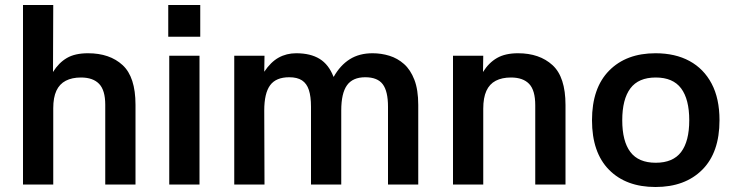

<svg xmlns="http://www.w3.org/2000/svg" viewBox="-20 -738 2937 768"><path d="M193 0H72V-718H193L192 -450Q215 -487 247.5 -506Q280 -525 332 -525Q419 -525 470.5 -477.5Q522 -430 522 -319V0H401V-319Q401 -377 376.5 -402.5Q352 -428 304 -428Q268 -428 243 -415Q218 -402 205.5 -375Q193 -348 193 -305Z M778 -515V0H657V-515ZM653 -718H781V-591H653Z M917 -515H1038L1037 -451Q1063 -490 1094.5 -507.5Q1126 -525 1165 -525Q1222 -525 1258.5 -502.5Q1295 -480 1314 -431H1315Q1341 -477 1379 -501Q1417 -525 1470 -525Q1505 -525 1537.5 -515Q1570 -505 1596 -482Q1622 -459 1637.5 -419Q1653 -379 1653 -318V0H1532V-311Q1532 -373 1511 -401Q1490 -429 1441 -429Q1391 -429 1368 -397Q1345 -365 1345 -296V0H1224V-311Q1224 -352 1215.5 -378Q1207 -404 1188 -416.5Q1169 -429 1137 -429Q1084 -429 1060.5 -397Q1037 -365 1037 -296L1038 0H917Z M1913 0H1792V-515H1913L1912 -450Q1935 -487 1968 -506Q2001 -525 2052 -525Q2138 -525 2190 -477.5Q2242 -430 2242 -318V0H2121V-317Q2121 -377 2096.5 -402.5Q2072 -428 2024 -428Q1988 -428 1963 -415Q1938 -402 1925.5 -374.5Q1913 -347 1913 -303Z M2602 10Q2484 10 2416 -59Q2348 -128 2348 -257Q2348 -386 2416.5 -455.5Q2485 -525 2602 -525Q2681 -525 2738 -494Q2795 -463 2826.5 -403.5Q2858 -344 2858 -257Q2858 -128 2789 -59Q2720 10 2602 10ZM2603 -87Q2672 -87 2704.5 -130Q2737 -173 2737 -257Q2737 -341 2704.5 -384.5Q2672 -428 2603 -428Q2534 -428 2501.5 -384.5Q2469 -341 2469 -257Q2469 -173 2501.5 -130Q2534 -87 2603 -87Z"/></svg>

Font: Asta Sans
Style: Bold
Weight: 700
Designer: 42dot
Version: Version 1.000